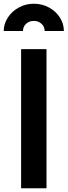

<svg xmlns="http://www.w3.org/2000/svg" viewBox="-41 -1008 362 1028"><path d="M72 -745H208V0H72ZM140 -988Q184 -988 221 -968Q258 -948 279.5 -914.5Q301 -881 301 -842H198Q198 -865 181.5 -880.5Q165 -896 140 -896Q115 -896 98.5 -880.5Q82 -865 82 -842H-21Q-21 -880 1 -914Q23 -948 60 -968Q97 -988 140 -988Z"/></svg>

Font: Eudoxus Sans
Style: Bold
Weight: 700
Designer: Stijn de Vries
Foundry: tokotype
Version: Version 2.005